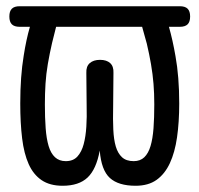

<svg xmlns="http://www.w3.org/2000/svg" viewBox="-20 -586 640 616"><path d="M43 -500Q26 -500 18 -508Q10 -516 10 -533Q10 -550 18 -558Q26 -566 43 -566H557Q574 -566 582 -558Q590 -550 590 -533Q590 -516 582 -508Q574 -500 557 -500H522Q534 -458 543 -406Q555 -340 555 -254Q555 -194 548 -145.5Q541 -97 525 -62.5Q509 -28 482.5 -9Q456 10 415 10Q360 10 332.5 -15Q305 -40 300 -103Q289 -43 261 -16.5Q233 10 181 10Q140 10 113.5 -8Q87 -26 72 -59.5Q57 -93 51 -142Q45 -191 45 -254Q45 -341 56 -407Q64 -459 76 -500ZM160 -500 147 -448Q139 -413 133.5 -381Q128 -349 126 -317.5Q124 -286 124 -251Q124 -208 126.5 -174.5Q129 -141 136 -117.5Q143 -94 156.5 -81.5Q170 -69 191 -69Q215 -69 228.5 -84Q242 -99 248.5 -123.5Q255 -148 257 -179.5Q259 -211 258 -246L257 -352Q256 -373 268 -383.5Q280 -394 301 -394Q322 -394 333.5 -383.5Q345 -373 344 -352L343 -243Q342 -203 343.5 -170.5Q345 -138 351.5 -116Q358 -94 371.5 -81.5Q385 -69 409 -69Q430 -69 443 -81.5Q456 -94 463 -117.5Q470 -141 472.5 -174.5Q475 -208 475 -251Q475 -286 472.5 -317Q470 -348 464.5 -380Q459 -412 451 -446Q444 -471 436 -500Z"/></svg>

Font: Maple Mono NL Light
Style: Regular
Weight: 300
Monospace: yes
Designer: subframe7536
Version: Version 7.000